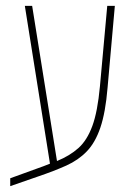

<svg xmlns="http://www.w3.org/2000/svg" viewBox="-20 -604 433 657"><path d="M15 33V6L106 -27Q118 -31 129.5 -35.5Q141 -40 151 -44L65 -584H90L175 -53Q219 -71 248.5 -97.5Q278 -124 296 -173Q314 -222 322 -309L347 -584H373L348 -303Q341 -219 323.5 -167.5Q306 -116 277 -86Q248 -56 207 -37.5Q166 -19 110 0Z"/></svg>

Font: Noto Sans Hebrew ExtraCondensed Thin
Style: Regular
Weight: 100
Width: 2
Designer: Monotype Design Team
Foundry: Monotype Imaging Inc.
Version: Version 2.004; ttfautohint (v1.8.4.7-5d5b)